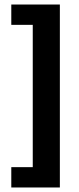

<svg xmlns="http://www.w3.org/2000/svg" viewBox="-20 -720 351 850"><path d="M245 110V-700H30V-610H125V20H30V110Z"/></svg>

Font: Tanklager Original
Style: Regular
Weight: 400
Designer: Ariel Martín Pérez
Foundry: Tunera Type Foundry
Version: Version 1.000;Glyphs 3.3 (3310)